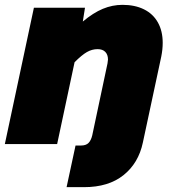

<svg xmlns="http://www.w3.org/2000/svg" viewBox="-40 -595 710 793"><path d="M632 -418Q632 -391 626 -361L550 -6Q532 79 470 128.5Q408 178 307 178H235L272 6H295Q315 6 325.5 -4.5Q336 -15 341 -36L404 -333Q406 -345 406 -349Q406 -369 395 -380.5Q384 -392 363 -392Q340 -392 319 -380Q298 -368 268 -338L196 0H-20L100 -563H311L302 -506Q345 -542 384.5 -558.5Q424 -575 466 -575Q517 -575 554.5 -556.5Q592 -538 612 -502.5Q632 -467 632 -418Z"/></svg>

Font: Azeret Mono Black
Style: Italic
Weight: 900
Italic angle: -12°
Designer: Martin Vácha
Foundry: Displaay
Version: Version 1.000; Glyphs 3.0.3, build 3074